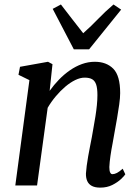

<svg xmlns="http://www.w3.org/2000/svg" viewBox="-20 -848 642 878"><path d="M207 -432.5Q226.5 -460 249.8 -484Q273 -508 299.8 -526.5Q326.5 -545 355 -555.2Q383.5 -565.5 413.5 -565.5Q466.5 -565.5 498 -533.8Q529.5 -502 529.5 -422.5Q529.5 -401 525.2 -370.2Q521 -339.5 515.2 -306.5Q509.5 -273.5 504.5 -246.5Q500.5 -221 494.8 -191.8Q489 -162.5 485 -134.5Q481 -106.5 480 -84Q480 -67 483.8 -59.2Q487.5 -51.5 494 -51.5Q503.5 -51.5 514.8 -57.2Q526 -63 541 -76.5L553 -51Q549.5 -44.5 533.8 -29.5Q518 -14.5 493.8 -2.2Q469.5 10 438.5 10Q414.5 10 400 2.2Q385.5 -5.5 379 -20Q372.5 -34.5 373 -55Q374 -70 376.5 -89.8Q379 -109.5 383 -132Q387 -154.5 391.5 -177.5Q396 -200.5 400 -221Q403.5 -242.5 408 -266.8Q412.5 -291 416.5 -316.5Q420.5 -342 423 -366.8Q425.5 -391.5 425.5 -413Q425.5 -444 419.8 -461.2Q414 -478.5 401.2 -485.8Q388.5 -493 367 -493Q347 -493 324.2 -482Q301.5 -471 278.8 -451.8Q256 -432.5 235 -407.5Q214 -382.5 198 -355L149.5 0H50L114.5 -481.5L64.5 -506L71.5 -542.5L199.5 -565.5L220 -554.5ZM317.5 -622.5 221 -807.5 258.5 -827.5Q283.5 -795 309 -762Q334.5 -729 360.5 -696Q397.5 -729 429 -761.8Q460.5 -794.5 499 -827.5L534 -804L387.5 -622.5Z"/></svg>

Font: Merriweather 24pt
Style: Italic
Weight: 400
Italic angle: -7.8°
Designer: Eben Sorkin
Foundry: Eben Sorkin
Version: Version 2.101